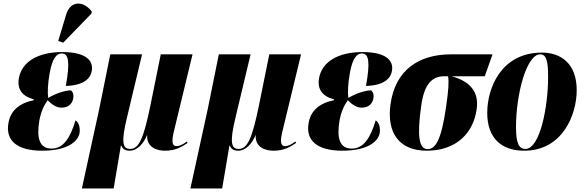

<svg xmlns="http://www.w3.org/2000/svg" viewBox="-20 -844 3311 1088"><path d="M338 -602 498 -767 500 -779C457 -836 382 -847 355 -762L310 -612ZM219 10C371 10 424 -48 431 -91C435 -123 426 -151 408 -162C378 -63 340 -2 272 -2C204 -2 186 -61 203 -161C212 -211 230 -249 250 -276C275 -251 299 -234 329 -234C367 -234 390 -256 395 -287C399 -305 394 -322 382 -332C347 -332 293 -313 253 -289C249 -320 250 -366 262 -433C278 -519 303 -541 330 -541C370 -541 377 -491 353 -357C461 -360 494 -404 500 -442C509 -491 481 -549 333 -549C194 -549 103 -493 87 -401C76 -338 106 -298 172 -281L171 -276C91 -260 40 -218 28 -148C10 -50 73 10 219 10Z M444 224H624L665 -19H667C676 1 689 10 715 10C761 10 796 -36 813 -78H814C810 -8 870 10 915 10C976 10 1010 -12 1043 -34L1039 -42C1014 -23 994 -16 982 -16C963 -16 948 -25 964 -94L1071 -536H891L831 -240C795 -67 769 0 718 0C675 0 665 -36 700 -180L785 -536H605L542 -225Z M1059 224H1239L1280 -19H1282C1291 1 1304 10 1330 10C1376 10 1411 -36 1428 -78H1429C1425 -8 1485 10 1530 10C1591 10 1625 -12 1658 -34L1654 -42C1629 -23 1609 -16 1597 -16C1578 -16 1563 -25 1579 -94L1686 -536H1506L1446 -240C1410 -67 1384 0 1333 0C1290 0 1280 -36 1315 -180L1400 -536H1220L1157 -225Z M1920 10C2072 10 2125 -48 2132 -91C2136 -123 2127 -151 2109 -162C2079 -63 2041 -2 1973 -2C1905 -2 1887 -61 1904 -161C1913 -211 1931 -249 1951 -276C1976 -251 2000 -234 2030 -234C2068 -234 2091 -256 2096 -287C2100 -305 2095 -322 2083 -332C2048 -332 1994 -313 1954 -289C1950 -320 1951 -366 1963 -433C1979 -519 2004 -541 2031 -541C2071 -541 2078 -491 2054 -357C2162 -360 2195 -404 2201 -442C2210 -491 2182 -549 2034 -549C1895 -549 1804 -493 1788 -401C1777 -338 1807 -298 1873 -281L1872 -276C1792 -260 1741 -218 1729 -148C1711 -50 1774 10 1920 10Z M2398 10C2573 10 2664 -98 2681 -225C2696 -327 2640 -384 2539 -412H2727L2771 -536H2535C2353 -536 2220 -447 2193 -254C2170 -90 2243 10 2398 10ZM2403 1C2355 1 2342 -71 2367 -245C2384 -369 2429 -412 2498 -412H2519C2525 -380 2521 -331 2508 -240C2481 -50 2448 1 2403 1Z M2950 10C3168 10 3248 -194 3248 -333C3248 -484 3158 -546 3051 -546C2822 -546 2741 -348 2741 -204C2741 -60 2823 10 2950 10ZM2957 0C2921 0 2904 -32 2904 -123C2904 -312 2964 -536 3041 -536C3076 -536 3086 -498 3086 -409C3086 -238 3040 0 2957 0Z"/></svg>

Font: Noto Serif Display Condensed Black
Style: Italic
Weight: 900
Width: 3
Italic angle: -12°
Designer: Monotype Design Team
Foundry: Monotype Imaging Inc.
Version: Version 2.009